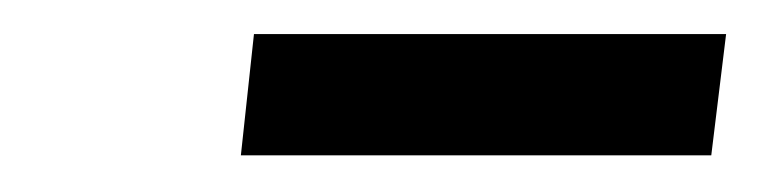

<svg xmlns="http://www.w3.org/2000/svg" viewBox="-20 -700 436 110"><path d="M125.5 -680.5H396L387.5 -611H118Z"/></svg>

Font: Lato 2
Style: Italic
Weight: 600
Italic angle: -7°
Designer: Lukasz Dziedzic with Adam Twardoch and Botio Nikoltchev
Foundry: tyPoland Lukasz Dziedzic
Version: Version 2.015; 2015-08-06; http://www.latofonts.com/